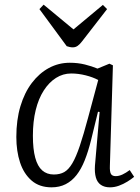

<svg xmlns="http://www.w3.org/2000/svg" viewBox="-20 -789 602 823"><path d="M451 -78Q450 -53 455.5 -43.5Q461 -34 476 -34Q490 -34 505 -41Q520 -48 536 -60L555 -31Q543 -21 526 -10.5Q509 0 490 7Q471 14 451 14Q428 14 412.5 3.5Q397 -7 391 -28Q385 -49 387 -79L407 -309L400 -310L370 -187Q358 -139 343 -101.5Q328 -64 308 -38.5Q288 -13 261.5 0.5Q235 14 201 14Q149 14 115.5 -15Q82 -44 66 -92.5Q50 -141 50 -202Q50 -275 67.5 -333.5Q85 -392 116.5 -433.5Q148 -475 189.5 -497.5Q231 -520 279 -520Q314 -520 344 -512.5Q374 -505 398 -495L449 -516L464 -509ZM211 -41Q237 -41 255.5 -51.5Q274 -62 290 -89Q306 -116 322 -163.5Q338 -211 358 -286L401 -446Q379 -458 347.5 -466Q316 -474 285 -474Q250 -474 220 -455Q190 -436 167.5 -401Q145 -366 133 -317Q121 -268 121 -207Q121 -150 131 -113Q141 -76 161 -58.5Q181 -41 211 -41ZM149 -750 167 -769 295 -663 421 -768 439 -750 332 -612Q323 -600 313.5 -593Q304 -586 292 -586Q285 -586 278.5 -587.5Q272 -589 266 -591Z"/></svg>

Font: Literata 24pt Light
Style: Italic
Weight: 300
Italic angle: -2°
Designer: Latin by Veronika Burian and Jose Scaglione. Greek by Irene Vlachou. Cyrillic by Vera Evstafieva
Foundry: TypeTogether
Version: Version 3.103;gftools[0.9.29]